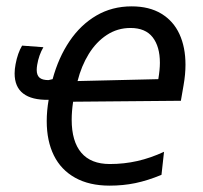

<svg xmlns="http://www.w3.org/2000/svg" viewBox="-20 -574 640 604"><path d="M127 -193Q127 -225 133 -260Q80 -259 53 -279.8Q26 -300.5 26 -343Q26 -356.5 29 -372Q35.5 -407 49.5 -430.5L116.5 -425.5Q102 -400.5 97 -370Q95.5 -361 95.5 -354Q95.5 -337.5 104.2 -329.8Q113 -322 132.5 -322L145.5 -325Q164 -393 198.8 -444.5Q233.5 -496 283 -525Q332.5 -554 394 -554Q449.5 -554 487.5 -531Q525.5 -508 544.5 -466.8Q563.5 -425.5 563.5 -370.5Q563.5 -340 557.5 -306L549 -257L210 -254Q205.5 -223.5 205.5 -197.5Q205.5 -129 235.8 -93.5Q266 -58 325.5 -58Q370.5 -58 412.2 -67.5Q454 -77 496 -96.5L488 -24Q444.5 -6 406 2Q367.5 10 325 10Q261 10 216.5 -14.8Q172 -39.5 149.5 -85Q127 -130.5 127 -193ZM483 -376.5Q483 -427.5 460.2 -456.8Q437.5 -486 390.5 -486Q349.5 -486 316 -464Q282.5 -442 259.2 -404.2Q236 -366.5 224 -319L478 -325Q483 -355 483 -376.5Z"/></svg>

Font: JuliaMono
Style: Italic
Weight: 400
Italic angle: -9°
Monospace: yes
Designer: cormullion
Foundry: corm
Version: Version 0.057; ttfautohint (v1.8.4)